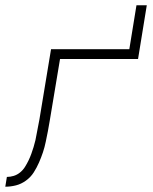

<svg xmlns="http://www.w3.org/2000/svg" viewBox="-59 -706 579 726"><path d="M-39 0 -33 -37Q-20 -37 -7 -41Q6 -45 17 -54Q28 -63 35.5 -75Q43 -87 49 -99.5Q55 -112 59.5 -124.5Q64 -137 68 -150Q72 -163 75 -176Q78 -189 80 -202Q82 -215 85 -228Q88 -241 90 -254L134 -520H430L457 -686H496L463 -483H168L129 -249Q126 -229 122 -209.5Q118 -190 114 -170Q110 -150 103.5 -130.5Q97 -111 88.5 -91.5Q80 -72 68.5 -54Q57 -36 39 -23Q21 -10 1 -5Q-19 0 -39 0Z"/></svg>

Font: Iosevka Extralight
Style: Italic
Weight: 200
Italic angle: -9°
Monospace: yes
Designer: Belleve Invis
Foundry: Belleve Invis
Version: Version 32.5.0; ttfautohint (v1.8.4)